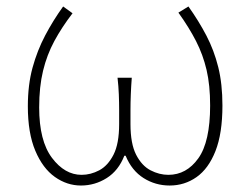

<svg xmlns="http://www.w3.org/2000/svg" viewBox="-20 -560 772 593"><path d="M230 13Q187 13 149.5 -13.5Q112 -40 89 -94.5Q66 -149 66 -232Q66 -298 80.5 -351Q95 -404 119.5 -450.5Q144 -497 175 -540L204 -519Q171 -476 148 -433.5Q125 -391 113 -341.5Q101 -292 101 -228Q101 -125 140.5 -72.5Q180 -20 232 -20Q260 -20 286.5 -34Q313 -48 330.5 -82Q348 -116 348 -177Q348 -197 348 -220Q348 -243 347 -268.5Q346 -294 343 -320H387Q385 -294 384 -268.5Q383 -243 383 -220Q383 -197 383 -177Q383 -116 400.5 -82Q418 -48 445 -34Q472 -20 500 -20Q556 -20 592.5 -71Q629 -122 629 -234Q629 -297 618 -344Q607 -391 585.5 -433Q564 -475 531 -521L562 -540Q594 -495 617.5 -450Q641 -405 654 -353Q667 -301 667 -234Q667 -148 645.5 -93.5Q624 -39 587 -13Q550 13 504 13Q460 13 423.5 -10Q387 -33 368 -79H364Q346 -33 309.5 -10Q273 13 230 13Z"/></svg>

Font: Shanggu Sans SC VF
Style: Regular
Weight: 250
Designer: GuiWonder
Version: Version 1.021